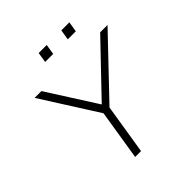

<svg xmlns="http://www.w3.org/2000/svg" viewBox="-234 -1042 1199 1199"><g transform="rotate(-45 365.0 -442.5)"><path d="M269 0 327 -362 331 -319 86 -705H146L353 -380H354L665 -705H730L362 -319L379 -362L321 0ZM491 -817 502 -885H573L562 -817ZM291 -817 302 -885H373L362 -817Z"/></g></svg>

Font: Nunito Sans 7pt SemiExpanded ExtraLight
Style: Italic
Weight: 250
Width: 6
Italic angle: -9°
Designer: Vernon Adams
Foundry: Vernon Adams
Version: Version 3.101;gftools[0.9.27]